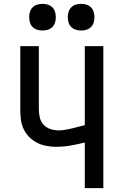

<svg xmlns="http://www.w3.org/2000/svg" viewBox="-20 -974 640 994"><path d="M419 0V-236Q382 -227 345 -220.5Q308 -214 270 -214Q244 -214 218.5 -219Q193 -224 170 -236Q147 -248 129 -267Q111 -286 100.5 -310Q90 -334 87.5 -360Q85 -386 85 -412V-735H181V-412Q181 -390 185.5 -368Q190 -346 204.5 -329.5Q219 -313 240.5 -306Q262 -299 284 -299Q301 -299 318 -302Q335 -305 352 -309Q369 -313 385.5 -317.5Q402 -322 419 -326V-735H515V0ZM400 -816Q386 -816 372.5 -820Q359 -824 349 -834Q339 -844 335 -857.5Q331 -871 331 -885Q331 -899 335 -912.5Q339 -926 349 -936Q359 -946 372.5 -950Q386 -954 400 -954Q414 -954 427.5 -950Q441 -946 451 -936Q461 -926 465 -912.5Q469 -899 469 -885Q469 -871 465 -857.5Q461 -844 451 -834Q441 -824 427.5 -820Q414 -816 400 -816ZM200 -816Q186 -816 172.5 -820Q159 -824 149 -834Q139 -844 135 -857.5Q131 -871 131 -885Q131 -899 135 -912.5Q139 -926 149 -936Q159 -946 172.5 -950Q186 -954 200 -954Q214 -954 227.5 -950Q241 -946 251 -936Q261 -926 265 -912.5Q269 -899 269 -885Q269 -871 265 -857.5Q261 -844 251 -834Q241 -824 227.5 -820Q214 -816 200 -816Z"/></svg>

Font: Iosevka Curly Medium Extended
Style: Regular
Weight: 500
Width: 7
Monospace: yes
Designer: Belleve Invis
Foundry: Belleve Invis
Version: Version 11.1.0; ttfautohint (v1.8.3)